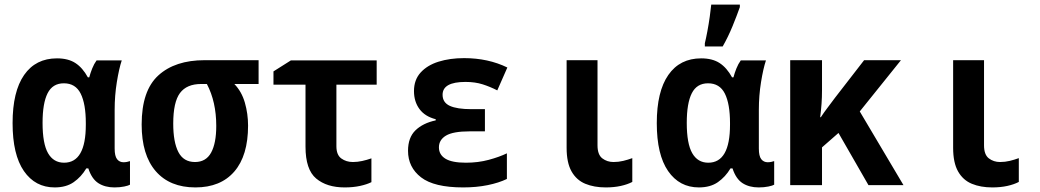

<svg xmlns="http://www.w3.org/2000/svg" viewBox="-20 -809 4544 839"><path d="M219 10Q134 10 84.5 -61.5Q35 -133 35 -271Q35 -409 85.5 -481.5Q136 -554 229 -554Q278 -554 309.5 -533.5Q341 -513 364 -471H370Q375 -490 383 -510Q391 -530 402 -545H512Q500 -509 490.5 -450Q481 -391 481 -329V-160Q481 -127 491.5 -113.5Q502 -100 520 -100Q527 -100 535 -101.5Q543 -103 548 -105V-2Q542 2 523 6Q504 10 480 10Q439 10 410 -8.5Q381 -27 366 -73H357Q335 -36 302 -13Q269 10 219 10ZM260 -98Q355 -98 355 -264V-271Q355 -355 332.5 -400Q310 -445 259 -445Q210 -445 188 -401.5Q166 -358 166 -272Q166 -181 190 -139.5Q214 -98 260 -98Z M834 10Q722 10 660.5 -61Q599 -132 599 -265Q599 -413 672 -479.5Q745 -546 874 -546H1110V-442H1004Q1036 -409 1050 -360.5Q1064 -312 1064 -260Q1064 -129 1004 -59.5Q944 10 834 10ZM832 -101Q880 -101 902.5 -142Q925 -183 925 -259Q925 -364 884 -442H859Q796 -442 766.5 -402.5Q737 -363 737 -269Q737 -188 759.5 -144.5Q782 -101 832 -101Z M1486 10Q1408 10 1361.5 -29Q1315 -68 1315 -168V-439H1175V-497L1251 -545H1626V-439H1450V-170Q1450 -132 1471.5 -116.5Q1493 -101 1522 -101Q1542 -101 1562.5 -105.5Q1583 -110 1603 -117V-13Q1583 -3 1553 3.5Q1523 10 1486 10Z M2004 10Q1877 10 1820 -34Q1763 -78 1763 -150Q1763 -208 1795.5 -239.5Q1828 -271 1884 -283V-288Q1837 -300 1813 -332.5Q1789 -365 1789 -411Q1789 -460 1818 -492Q1847 -524 1896.5 -539.5Q1946 -555 2008 -555Q2113 -555 2197 -514L2153 -414Q2122 -430 2089 -440.5Q2056 -451 2014 -451Q1914 -451 1914 -395Q1914 -361 1945.5 -346.5Q1977 -332 2040 -332H2099V-235H2032Q1960 -235 1929 -216.5Q1898 -198 1898 -165Q1898 -133 1926.5 -115.5Q1955 -98 2016 -98Q2069 -98 2115.5 -110.5Q2162 -123 2195 -139V-27Q2160 -10 2111 0Q2062 10 2004 10Z M2627 10Q2576 10 2537.5 -6Q2499 -22 2477.5 -60Q2456 -98 2456 -163V-546H2591V-174Q2591 -133 2612 -117Q2633 -101 2661 -101Q2683 -101 2703.5 -106Q2724 -111 2743 -118V-14Q2722 -3 2692.5 3.5Q2663 10 2627 10Z M3034 10Q2949 10 2899.5 -61.5Q2850 -133 2850 -271Q2850 -409 2900.5 -481.5Q2951 -554 3044 -554Q3093 -554 3124.5 -533.5Q3156 -513 3179 -471H3185Q3190 -490 3198 -510Q3206 -530 3217 -545H3327Q3315 -509 3305.5 -450Q3296 -391 3296 -329V-160Q3296 -127 3306.5 -113.5Q3317 -100 3335 -100Q3342 -100 3350 -101.5Q3358 -103 3363 -105V-2Q3357 2 3338 6Q3319 10 3295 10Q3254 10 3225 -8.5Q3196 -27 3181 -73H3172Q3150 -36 3117 -13Q3084 10 3034 10ZM3075 -98Q3170 -98 3170 -264V-271Q3170 -355 3147.5 -400Q3125 -445 3074 -445Q3025 -445 3003 -401.5Q2981 -358 2981 -272Q2981 -181 3005 -139.5Q3029 -98 3075 -98ZM3060 -620Q3065 -640 3071 -672Q3077 -704 3081.5 -736Q3086 -768 3088 -789H3213V-778Q3200 -741 3181 -694.5Q3162 -648 3138 -606H3060Z M3433 0V-546H3572V-415Q3572 -384 3570 -356Q3568 -328 3564 -297H3567Q3580 -317 3596 -338Q3612 -359 3629 -382L3756 -546H3917L3737 -322L3928 0H3775L3644 -228L3572 -165V0Z M4316 10Q4265 10 4226.5 -6Q4188 -22 4166.5 -60Q4145 -98 4145 -163V-546H4280V-174Q4280 -133 4301 -117Q4322 -101 4350 -101Q4372 -101 4392.5 -106Q4413 -111 4432 -118V-14Q4411 -3 4381.5 3.5Q4352 10 4316 10Z"/></svg>

Font: Noto Sans Mono SemiCondensed
Style: Bold
Weight: 700
Width: 4
Designer: Monotype Design Team
Foundry: Monotype Imaging Inc.
Version: Version 2.014